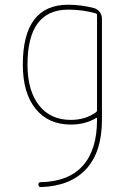

<svg xmlns="http://www.w3.org/2000/svg" viewBox="-20 -550 540 801"><path d="M264.6 -509.8Q94.7 -509.8 94.7 -280.3Q94.7 -171.9 142.6 -110.8Q190.4 -49.8 275.4 -49.8Q336.9 -49.8 380.9 -82Q384.8 -85 384.8 -89.8V-488.3Q384.8 -492.2 379.9 -494.1Q325.2 -509.8 264.6 -509.8ZM275.4 -30.3Q181.6 -30.3 128.4 -96.2Q75.2 -162.1 75.2 -280.3Q75.2 -530.3 264.6 -530.3Q316.4 -530.3 371.1 -516.6Q385.7 -512.7 395.5 -500.5Q405.3 -488.3 405.3 -471.7V-49.8Q405.3 84 339.4 155.3Q273.4 226.6 150.4 230.5Q140.6 230.5 140.1 220.2Q139.6 210 149.4 210Q265.6 208 325.2 141.6Q384.8 75.2 384.8 -49.8V-55.7Q384.8 -59.6 380.9 -57.6Q335 -30.3 275.4 -30.3Z"/></svg>

Font: Rounded-X Mgen+ 1mn thin
Style: Regular
Weight: 100
Designer: [Source Han Sans]
Ryoko NISHIZUKA  (kana & ideographs); Paul D. Hunt (Latin, Greek & Cyrillic); Wenlong ZHANG  (bopomofo
Version: Version 1.059.20150602